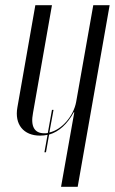

<svg xmlns="http://www.w3.org/2000/svg" viewBox="-20 -719 442 739"><path d="M264 -287H266L215 0H279L402 -699H339L273 -326C263 -273 219 -220 170 -209L186 -296H180L164 -207C159 -206 155 -206 150 -206C113 -206 97 -232 107 -284L180 -699H116L47 -306C35 -240 71 -197 134 -197C144 -197 154 -198 163 -200L151 -133H157L169 -201C207 -212 239 -241 264 -287Z"/></svg>

Font: Moniqa Ita Display
Style: Italic
Weight: 400
Italic angle: -10°
Designer: Rajesh Rajput
Foundry: Rajesh Rajput
Version: Version 1.000